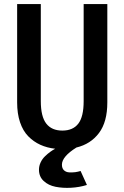

<svg xmlns="http://www.w3.org/2000/svg" viewBox="-20 -720 610 941"><path d="M406 186.5Q369 198 328.5 200.2Q288 202.5 252.5 195.5Q217 188.5 194 167Q171 145.5 171 112Q171 93.5 179 76.2Q187 59 200.5 46Q214 33 225.8 24.5Q237.5 16 250.5 9Q210.5 4.5 177.5 -10.5Q144.5 -25.5 118.5 -52Q92.5 -78.5 78.2 -120.8Q64 -163 64 -218V-700H180V-224.5Q180 -148.5 206.8 -114.2Q233.5 -80 285.5 -80Q337.5 -80 363.8 -114Q390 -148 390 -224V-700H506V-218Q506 -122.5 465.2 -68.2Q424.5 -14 354.5 3Q283.5 47.5 283.5 87Q283.5 105 293.5 114.5Q303.5 124 319.5 124.8Q335.5 125.5 348.8 123.8Q362 122 375 118Z"/></svg>

Font: League Mono Narrow Medium
Style: Regular
Weight: 500
Width: 3
Designer: Tyler Finck
Foundry: The League of Moveable Type / Tyler Finck
Version: Version 2.210